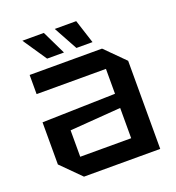

<svg xmlns="http://www.w3.org/2000/svg" viewBox="-132 -836 865 942"><g transform="rotate(-20 300.0 -365.0)"><path d="M46 -100V-320L428 -330V-460H66V-560H444L544 -460V0H146ZM162 -236V-98H428V-256ZM371 -730 411 -606H327L259 -730ZM202 -730 262 -606H174L90 -730Z"/></g></svg>

Font: Tektur Medium
Style: Regular
Weight: 500
Designer: Adam Jagosz
Foundry: Adam Jagosz
Version: Version 1.005;gftools[0.9.30]